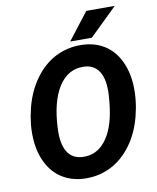

<svg xmlns="http://www.w3.org/2000/svg" viewBox="-97 -976 869 1061"><g transform="rotate(-10 337.5 -445.5)"><path d="M295.9 9.8Q225.1 8.3 171.1 -23.7Q117.2 -55.7 85.7 -116Q54.2 -176.3 49.3 -254.4Q43.9 -334.5 66.4 -425.3Q88.9 -516.1 138.7 -585Q188.5 -653.8 255.6 -688Q322.8 -722.2 400.9 -720.7Q472.7 -719.2 526.4 -686.8Q580.1 -654.3 610.8 -593.5Q641.6 -532.7 646 -455.6Q650.9 -369.6 627.4 -278.8Q604 -188 554.7 -121.6Q505.4 -55.2 439.2 -22Q373 11.2 295.9 9.8ZM498.5 -375 502.4 -421.4Q507.3 -508.3 479.2 -553.2Q451.2 -598.1 394 -600.1Q304.7 -603 252.2 -521Q199.7 -439 192.9 -291.5Q188 -205.1 215.8 -158.4Q243.7 -111.8 302.2 -109.9Q378.9 -106.4 429.2 -169.7Q479.5 -232.9 495.1 -348.6ZM460.9 -901.4H620.6L465.3 -750H343.8Z"/></g></svg>

Font: RobotoInd
Style: Bold Italic
Weight: 700
Italic angle: -12°
Designer: Google
Version: Version 2.001150; 2014